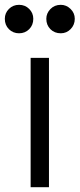

<svg xmlns="http://www.w3.org/2000/svg" viewBox="-33 -776 330 796"><path d="M94 0V-536H170V0ZM46 -638Q21 -638 4 -655Q-13 -672 -13 -698Q-13 -722 4 -739Q21 -756 46 -756Q71 -756 88 -739Q105 -722 105 -698Q105 -672 88 -655Q71 -638 46 -638ZM219 -638Q193 -638 176 -655Q159 -672 159 -698Q159 -721 176 -738.5Q193 -756 219 -756Q242 -756 259.5 -739Q277 -722 277 -698Q277 -673 260 -655.5Q243 -638 219 -638Z"/></svg>

Font: Plus Jakarta Text Light
Style: Regular
Weight: 300
Designer: Gumpita Rahayu
Foundry: Tokotype Studio
Version: Version 1.000